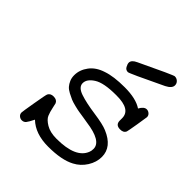

<svg xmlns="http://www.w3.org/2000/svg" viewBox="-177 -755 880 880"><g transform="rotate(45 262.5 -315.5)"><path d="M75.2 -21Q75.2 -26.9 86.2 -91.3Q97.2 -155.8 100.1 -162.1Q107.9 -177.2 127.9 -176.8Q148.9 -176.8 155.8 -161.1Q156.7 -159.2 161.4 -136.5Q166 -113.8 173.1 -96.9Q180.2 -80.1 206.1 -64.5Q231.9 -48.8 273.9 -48.8Q397.9 -48.8 422.9 -113.8Q426.8 -122.6 426.8 -136.2Q426.8 -186 318.8 -200.2Q314 -201.2 292.5 -204.6Q271 -208 261 -209.5Q251 -210.9 230 -216.1Q209 -221.2 197.5 -226.1Q186 -231 169.9 -239.5Q153.8 -248 145.5 -257.6Q137.2 -267.1 131.1 -281Q125 -294.9 125 -312Q125 -347.2 147.9 -377.7Q170.9 -408.2 213.9 -421.9Q256.8 -437 328.1 -437Q401.4 -437 439.9 -411.1Q454.1 -437 471.2 -437Q481 -437 489 -429.9Q497.1 -422.9 497.1 -412.1Q497.1 -408.2 488.5 -357.2Q480 -306.2 478 -300.8Q471.2 -284.7 449.2 -285.2Q420.4 -285.2 419.9 -312V-328.1Q419.9 -384.3 328.1 -383.8H324.2Q246.1 -383.8 212.2 -362.3Q178.2 -340.8 178.2 -314Q178.2 -288.1 216.6 -275.1Q254.9 -262.2 315.9 -253.7Q377 -245.1 402.8 -233.9Q480 -201.7 480 -137.2Q480 -103 460 -71Q439.9 -39.1 407.2 -22Q359.4 3.9 272 3.9Q189 3.9 142.1 -41Q128.9 -14.2 121.3 -5.1Q113.8 3.9 101.1 3.9Q91.3 3.9 83.3 -2.9Q75.2 -9.8 75.2 -21ZM261.2 -529.8Q261.2 -546.9 288.1 -559.1Q447.3 -635.3 455.1 -634.8Q467.3 -634.8 476.1 -626.5Q484.9 -618.2 484.9 -606Q484.9 -586.9 455.1 -571.8Q296.9 -495.6 289.1 -496.1Q274.9 -496.1 268.1 -508.5Q261.2 -521 261.2 -529.8Z"/></g></svg>

Font: CMU Typewriter Text
Style: LightOblique
Weight: 200
Italic angle: -9.46001°
Version: Version 0.7.0